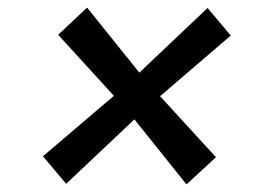

<svg xmlns="http://www.w3.org/2000/svg" viewBox="-20 -572 709 505"><path d="M470.5 -87 333.5 -258 154 -88.5 93 -161 279.5 -320 133 -480.5 209 -552 346.5 -381 526 -551 587 -478.5 401 -319 548 -158.5Z"/></svg>

Font: Merriweather 24pt Black
Style: Italic
Weight: 900
Italic angle: -7.8°
Designer: Eben Sorkin
Foundry: Eben Sorkin
Version: Version 2.101